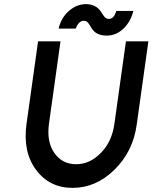

<svg xmlns="http://www.w3.org/2000/svg" viewBox="-20 -901 741 933"><path d="M165 -700 109 -300Q90 -163 155 -76Q220 12 333 12Q446 12 536 -76Q581 -120 608.5 -175.5Q636 -231 645 -300L701 -700H592L536 -300Q524 -212 470 -158Q417 -103 350 -103Q282 -103 244 -158Q206 -212 218 -300L274 -700ZM498 -728Q544 -728 579 -761Q615 -795 628 -848H545Q534 -809 509 -809Q496 -809 487 -820Q483 -825 479 -831.5Q475 -838 470 -845Q446 -881 396 -881Q351 -880 314 -847Q276 -813 265 -762H348Q362 -800 387 -800Q401 -800 409 -789Q413 -784 417 -777.5Q421 -771 425 -764Q447 -728 498 -728Z"/></svg>

Font: Unageo
Style: SemiBold-Italic
Weight: 600
Designer: Richard Sepsi
Foundry: Richard Sepsi
Version: Version 2.000